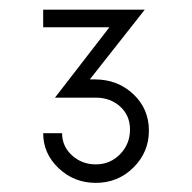

<svg xmlns="http://www.w3.org/2000/svg" viewBox="-20 -769 405 406"><path d="M180.2 -601.1Q228.5 -601.1 261.7 -570.1Q294.9 -539.1 294.9 -492.7Q294.9 -447.3 262.2 -414.8Q229.5 -382.3 182.6 -382.3Q136.7 -382.3 104 -413.3Q71.3 -444.3 71.3 -487.3H111.3Q111.3 -459.5 132.3 -440.4Q153.3 -421.4 182.6 -421.4Q212.9 -421.4 233.9 -442.9Q254.9 -464.4 254.9 -495.1Q254.9 -524.9 234.1 -543.7Q213.4 -562.5 182.6 -562.5H96.2L211.4 -711.4H71.3V-748.5H286.1L169.9 -601.1Z"/></svg>

Font: Now
Style: Regular
Weight: 400
Designer: Alfredo Marco Pradil
Foundry: Alfredo Marco Pradil
Version: Version 1.002;PS 001.002;hotconv 1.0.88;makeotf.lib2.5.64775